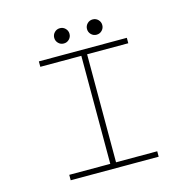

<svg xmlns="http://www.w3.org/2000/svg" viewBox="-120 -972 1091 1092"><g transform="rotate(-15 425.0 -426.0)"><path d="M359 -774.8Q346 -761.5 327 -761.5Q308 -761.5 295 -774.8Q282 -788 282 -806.5Q282 -825 295 -838.2Q308 -851.5 327 -851.5Q346 -851.5 359 -838.2Q372 -825 372 -806.5Q372 -788 359 -774.8ZM552 -774.8Q539 -761.5 520 -761.5Q501 -761.5 488 -774.8Q475 -788 475 -806.5Q475 -825 488 -838.2Q501 -851.5 520 -851.5Q539 -851.5 552 -838.2Q565 -825 565 -806.5Q565 -788 552 -774.8ZM681 -668H438.5V-32H681V0H163V-32H404.5V-668H163V-700H681Z"/></g></svg>

Font: League Mono Wide Thin
Style: Regular
Weight: 100
Width: 8
Designer: Tyler Finck
Foundry: The League of Moveable Type / Tyler Finck
Version: Version 2.210